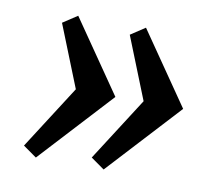

<svg xmlns="http://www.w3.org/2000/svg" viewBox="-57 -538 656 572"><g transform="rotate(10 271.0 -252.0)"><path d="M44 -62 167 -254 92 -442 136 -471 287 -252 85 -33ZM249 -62 372 -254 297 -442 341 -471 492 -252 290 -33Z"/></g></svg>

Font: Andada Pro ExtraBold
Style: Italic
Weight: 800
Italic angle: -6.99998°
Designer: Carolina Giovagnoli
Foundry: Huerta Tipografica
Version: Version 3.005; ttfautohint (v1.8.4)